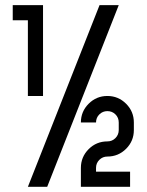

<svg xmlns="http://www.w3.org/2000/svg" viewBox="-20 -723 567 743"><path d="M162.6 0H87.9L365.2 -703.1H439.5ZM395.5 -293Q377.4 -293 364.5 -280.3Q351.6 -267.6 351.6 -249H293Q293 -291.5 323 -321.5Q353 -351.6 395.5 -351.6Q438 -351.6 468 -321.5Q498 -291.5 498 -249V-219.7Q498 -177.2 468 -147.2Q438 -117.2 395.5 -117.2Q377.4 -117.2 364.5 -104.5Q351.6 -91.8 351.6 -73.2V-58.6H483.4V0H293V-73.2Q293 -115.7 323 -145.8Q353 -175.8 395.5 -175.8Q414.1 -175.8 426.8 -188.7Q439.5 -201.7 439.5 -219.7V-249Q439.5 -267.6 426.8 -280.3Q414.1 -293 395.5 -293ZM146.5 -703.1V-351.6H87.9V-644.5H29.3V-703.1Z"/></svg>

Font: Gerhaus
Style: Regular
Weight: 400
Designer: GGBotNet
Foundry: GGBotNet
Version: 1.01